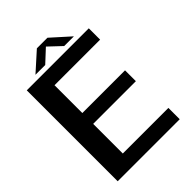

<svg xmlns="http://www.w3.org/2000/svg" viewBox="-228 -901 1008 1008"><g transform="rotate(-45 276.0 -397.0)"><path d="M40 0H500.5V-84H162V-304H479V-384.5H162V-591H500.5V-675H40ZM130 -700.5H202.5L273.5 -766.5L343.5 -700.5H415.5L312 -793.5H233.5Z"/></g></svg>

Font: Anybody Thin Medium
Style: Regular
Weight: 500
Version: Version 1.113;gftools[0.9.25]